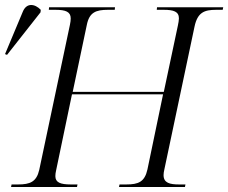

<svg xmlns="http://www.w3.org/2000/svg" viewBox="-58 -743 907 763"><path d="M-30 -525 103 -694 104 -704C81 -728 47 -734 32 -695L-38 -528ZM-14 0H248L250 -10H223C182 -10 162 -18 162 -43C162 -49 163 -59 165 -66L228 -368H590L528 -70C517 -20 492 -10 444 -10H417L415 0H677L679 -10H653C617 -10 592 -16 592 -47C592 -52 593 -62 595 -69L715 -637C727 -694 754 -704 801 -704H827L829 -714H566L565 -704H593C632 -704 653 -697 653 -670C653 -663 651 -651 649 -642L593 -378H231L287 -644C297 -694 323 -704 371 -704H398L399 -714H137L136 -704H163C203 -704 223 -696 223 -670C223 -664 222 -653 220 -645L98 -68C87 -20 61 -10 14 -10H-12Z"/></svg>

Font: Noto Serif Display Light
Style: Italic
Weight: 300
Italic angle: -12°
Designer: Monotype Design Team
Foundry: Monotype Imaging Inc.
Version: Version 2.009